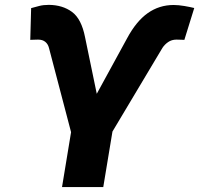

<svg xmlns="http://www.w3.org/2000/svg" viewBox="-20 -757 806 777"><path d="M231 0 267.6 -222.2 178.2 -563Q174.3 -578.6 163.3 -587.6Q152.3 -596.7 134.3 -596.7Q127 -596.7 115.5 -596.2Q104 -595.7 102.5 -595.7L106 -724.1Q122.1 -728.5 138.7 -732.9Q155.3 -737.3 177.7 -737.3Q233.4 -736.8 271.5 -708.7Q309.6 -680.7 324.2 -606.4L371.6 -377.4L494.1 -601.6Q531.2 -670.9 577.9 -703.9Q624.5 -736.8 682.6 -736.8Q702.1 -736.8 726.3 -732.7Q750.5 -728.5 766.1 -724.6L726.1 -595.7Q724.1 -595.7 712.4 -596.2Q700.7 -596.7 694.3 -596.7Q674.8 -596.7 660.4 -586.7Q646 -576.7 637.2 -563L435.1 -224.6L397.9 0Z"/></svg>

Font: Inter 16pt ExtraBold
Style: Italic
Weight: 800
Italic angle: -9.3988°
Version: Version 4.001;git-66647c0bb